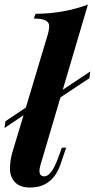

<svg xmlns="http://www.w3.org/2000/svg" viewBox="-28 -815 419 849"><path d="M146.5 -59.6Q146.5 -35.2 168 -35.2Q198.7 -35.2 228 -113.8L245.6 -162.1H264.6L239.7 -88.9Q204.6 14.2 105 14.2Q61 14.2 38.6 -9Q16.1 -32.2 16.1 -69.3Q16.1 -106.4 27.8 -145L76.2 -305.7L-7.8 -249L-3.9 -278.8L86.4 -339.4L184.6 -667Q189.5 -685.5 189.5 -700.2Q189.5 -733.4 121.6 -732.9L128.9 -753.9Q255.4 -754.9 360.8 -794.9L249.5 -418L371.1 -499L367.2 -469.2L239.3 -384.3L150.9 -85Q146.5 -69.8 146.5 -59.6Z"/></svg>

Font: PlayfairDisplay-BoldItalic
Style: Bold Italic
Weight: 700
Italic angle: -14.9847°
Designer: Claus Eggers Sørensen
Foundry: Claus Eggers Sørensen
Version: Version 1.002;PS 001.002;hotconv 1.0.70;makeotf.lib2.5.58329